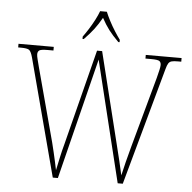

<svg xmlns="http://www.w3.org/2000/svg" viewBox="-60 -992 1053 1052"><g transform="rotate(5 466.0 -465.5)"><path d="M98 -646Q89 -679 78 -686.5Q67 -694 33 -694H18V-714H212V-694H180Q143 -694 134 -687Q125 -680 125 -666Q125 -656 129.5 -639Q134 -622 141 -594L249 -191Q257 -160 262 -137.5Q267 -115 272 -93.5Q277 -72 283 -42Q292 -84 299 -117Q306 -150 317 -190L450 -714H478L603 -209Q615 -161 624.5 -121.5Q634 -82 642 -45Q649 -76 660 -120.5Q671 -165 683 -208L789 -594Q796 -622 800 -639Q804 -656 804 -666Q804 -680 795.5 -687Q787 -694 749 -694H718V-714H915V-694H896Q874 -694 862.5 -691Q851 -688 844.5 -678Q838 -668 832 -645L654 0H626L463 -666L297 0H269ZM365 -784Q379 -803 395.5 -829Q412 -855 426 -882Q440 -909 448 -931H485Q494 -909 508 -882Q522 -855 538.5 -829Q555 -803 569 -784V-771H562Q528 -805 507.5 -832Q487 -859 467 -896Q446 -859 425.5 -832Q405 -805 372 -771H365Z"/></g></svg>

Font: Noto Serif Ethiopic SemiCondensed Thin
Style: Regular
Weight: 100
Width: 4
Designer: Monotype Design Team
Foundry: Monotype Imaging Inc.
Version: Version 2.102; ttfautohint (v1.8.4.7-5d5b)